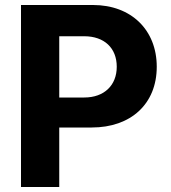

<svg xmlns="http://www.w3.org/2000/svg" viewBox="-20 -748 684 768"><path d="M64 0H217V-238H347C503 -238 607 -332 607 -481C607 -628 505 -728 352 -728H64ZM217 -358V-603H317C397 -603 447 -556 447 -481C447 -407 397 -358 317 -358Z"/></svg>

Font: Wafeq
Style: Bold
Weight: 700
Designer: Rasmus Andersson & Azza Alameddine
Foundry: Google & TypeTogether
Version: Version 3.000;FEAKit 1.0